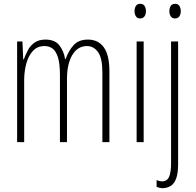

<svg xmlns="http://www.w3.org/2000/svg" viewBox="-20 -747 1031 1009"><path d="M442 -539Q496 -539 525.5 -498.5Q555 -458 555 -371V0H518V-367Q518 -442 495 -473.5Q472 -505 437 -505Q388 -505 360 -458Q332 -411 332 -332V0H295V-354Q295 -412 284.5 -445.5Q274 -479 256 -492Q238 -505 214 -505Q176 -505 152.5 -479Q129 -453 118 -412Q107 -371 107 -326V0H70V-529H98L102 -435H105Q114 -459 126.5 -483Q139 -507 161.5 -523Q184 -539 219 -539Q269 -539 292.5 -508Q316 -477 322 -437H325Q341 -482 367.5 -510.5Q394 -539 442 -539Z M735 -529V0H698V-529ZM717 -727Q733 -727 740 -715.5Q747 -704 747 -689Q747 -671 739 -660.5Q731 -650 716 -650Q702 -650 694.5 -661Q687 -672 687 -688Q687 -704 694 -715.5Q701 -727 717 -727Z M836 242Q825 242 817 239.5Q809 237 803 235V199Q809 202 817 204Q825 206 832 206Q858 206 868.5 182.5Q879 159 879 110V-529H916V116Q916 163 906 190.5Q896 218 878 229.5Q860 241 836 242ZM870 -688Q870 -704 877 -715.5Q884 -727 900 -727Q916 -727 923 -715.5Q930 -704 930 -689Q930 -671 922 -660.5Q914 -650 900 -650Q885 -650 877.5 -661Q870 -672 870 -688Z"/></svg>

Font: Noto Sans Khmer ExtraCondensed ExtraLight
Style: Regular
Weight: 250
Width: 2
Designer: Danh Hong and the Monotype Design Team
Foundry: Monotype Imaging Inc.
Version: Version 2.004